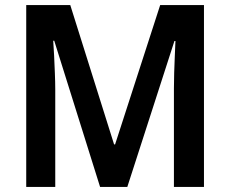

<svg xmlns="http://www.w3.org/2000/svg" viewBox="-20 -734 904 754"><path d="M373 0 193 -574H189Q191 -549 192.5 -515.5Q194 -482 195.5 -446.5Q197 -411 197 -382V0H83V-714H256L428 -167H432L609 -714H781V0H663V-386Q663 -414 664 -448Q665 -482 666.5 -515Q668 -548 669 -573H665L480 0Z"/></svg>

Font: Noto Sans Devanagari SemiCondensed SemiBold
Style: Regular
Weight: 600
Width: 4
Designer: Jelle Bosma - Monotype Design Team
Foundry: Monotype Imaging Inc.
Version: Version 2.004; ttfautohint (v1.8.4.7-5d5b)